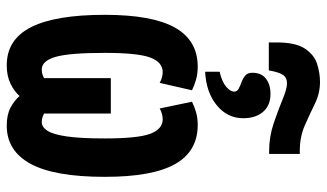

<svg xmlns="http://www.w3.org/2000/svg" viewBox="-220 -740 970 570"><g transform="rotate(90 265.0 -455.0)"><path d="M106 -792Q106 -848 124.5 -875.5Q143 -903 170 -911.5Q197 -920 223 -920Q257 -920 287.5 -905Q318 -890 352 -875Q386 -860 428 -860H437V-769H428Q386 -769 346 -782.5Q306 -796 275 -809Q244 -822 228 -822Q210 -822 202 -809.5Q194 -797 189 -768H106ZM193 -622Q223 -629 237.5 -641.5Q252 -654 252 -665Q252 -674 243.5 -678.5Q235 -683 224 -687Q213 -691 204.5 -698Q196 -705 196 -719Q196 -746 213.5 -759.5Q231 -773 259 -773Q293 -773 312 -751Q331 -729 331 -692Q331 -645 292.5 -613.5Q254 -582 193 -579ZM174 10Q97 10 60.5 -62.5Q24 -135 24 -281Q24 -422 62 -489.5Q100 -557 178 -557Q199 -557 216.5 -552Q234 -547 248 -540L226 -444Q210 -453 194 -453Q165 -453 151 -416.5Q137 -380 137 -281Q137 -175 149 -134.5Q161 -94 186 -94Q201 -94 212 -101V-299H317V-101Q329 -94 343 -94Q357 -94 368 -110.5Q379 -127 385 -168Q391 -209 391 -281Q391 -380 377 -416.5Q363 -453 334 -453Q318 -453 302 -444L282 -540Q296 -547 313 -552Q330 -557 351 -557Q429 -557 467 -490Q505 -423 505 -281Q505 -132 466.5 -61Q428 10 353 10Q321 10 300 -1Q279 -12 265 -28Q251 -12 228 -1Q205 10 174 10Z"/></g></svg>

Font: Noto Sans Mono Condensed
Style: Bold
Weight: 700
Width: 3
Designer: Monotype Design Team
Foundry: Monotype Imaging Inc.
Version: Version 2.014